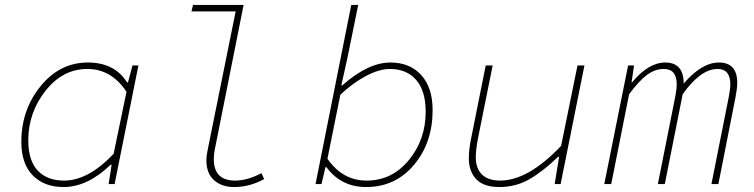

<svg xmlns="http://www.w3.org/2000/svg" viewBox="-20 -742 3040 774"><path d="M236 12Q158 12 112 -35Q66 -82 66 -170Q66 -299 143.5 -394.5Q221 -490 334 -490Q442 -490 492 -410H496L514 -478H538L442 0H418L430 -78H426Q333 12 236 12ZM238 -14Q336 -14 438 -122L490 -372Q429 -464 332 -464Q233 -464 163.5 -376Q94 -288 94 -176Q94 -95 132 -54.5Q170 -14 238 -14Z M924 12Q874 12 843 -15.5Q812 -43 812 -96Q812 -115 818 -142L930 -696H752L758 -722H962L848 -150Q842 -123 842 -100Q842 -14 928 -14Q977 -14 1034 -44L1045 -20Q986 12 924 12Z M1456 12Q1355 12 1296 -68H1292L1276 0H1252L1396 -722H1424L1380 -506L1356 -398H1360Q1464 -490 1554 -490Q1632 -490 1678 -439.5Q1724 -389 1724 -298Q1724 -167 1649 -77.5Q1574 12 1456 12ZM1458 -14Q1560 -14 1628 -96.5Q1696 -179 1696 -292Q1696 -376 1657.5 -420Q1619 -464 1552 -464Q1508 -464 1454 -435Q1400 -406 1352 -360L1300 -102Q1361 -14 1458 -14Z M1993 12Q1930 12 1900 -19.5Q1870 -51 1870 -104Q1870 -141 1880 -188L1938 -478H1966L1908 -190Q1898 -140 1898 -108Q1898 -63 1923 -38.5Q1948 -14 1996 -14Q2109 -14 2242 -154L2308 -478H2336L2240 0H2216L2234 -110H2230Q2170 -52 2115 -20Q2060 12 1993 12Z M2416 0 2512 -478H2536L2526 -410H2528Q2594 -490 2662 -490Q2736 -490 2736 -405Q2809 -490 2878 -490Q2952 -490 2952 -408Q2952 -386 2945 -350L2876 0H2848L2918 -352Q2924 -382 2924 -402Q2924 -464 2873 -464Q2804 -464 2732 -362L2660 0H2632L2702 -352Q2708 -382 2708 -402Q2708 -464 2656 -464Q2620 -464 2587.5 -439.5Q2555 -415 2516 -362L2444 0Z"/></svg>

Font: TypoPRO Source Code Pro
Style: Italic
Weight: 200
Italic angle: -11°
Monospace: yes
Designer: Paul D. Hunt, Teo Tuominen
Foundry: Adobe Systems Incorporated
Version: Version 1.030;PS 1.0;hotconv 1.0.84;makeotf.lib2.5.63406